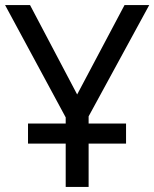

<svg xmlns="http://www.w3.org/2000/svg" viewBox="-30 -734 606 754"><path d="M228 0V-170H80V-249H228V-273L-10 -714H88L273 -363L459 -714H556L318 -277V-249H465V-170H318V0Z"/></svg>

Font: Advent Sans Logo
Style: Regular
Weight: 400
Designer: Types & Symbols
Foundry: Types & Symbols
Version: Version 1.002